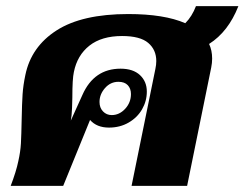

<svg xmlns="http://www.w3.org/2000/svg" viewBox="-20 -609 801 629"><path d="M665 -465Q675 -444 675 -417Q675 -403 672 -388L593 0H411L489 -383Q492 -397 492 -409Q492 -446 465.5 -468.5Q439 -491 380 -491Q313 -491 273 -459.5Q233 -428 222 -373Q217 -351 217 -289Q217 -281 216 -255Q215 -229 212 -214L250 -298Q288 -384 375 -384Q416 -384 438.5 -363Q461 -342 461 -309Q461 -278 445.5 -251Q430 -224 401.5 -207.5Q373 -191 337 -191Q297 -191 275 -216L187 0H15Q33 -47 40 -81Q47 -112 48.5 -139Q50 -166 51 -218Q52 -271 54 -300.5Q56 -330 63 -363Q82 -456 165.5 -509.5Q249 -563 400 -563Q518 -563 587 -533Q609 -555 622 -589H761Q728 -505 665 -465ZM306 -275Q306 -256 317.5 -244Q329 -232 346 -232Q371 -232 390 -252.5Q409 -273 409 -301Q409 -319 398.5 -330Q388 -341 368 -341Q342 -341 324 -320.5Q306 -300 306 -275Z"/></svg>

Font: Taviraj ExtraBold
Style: Italic
Weight: 800
Italic angle: -12°
Designer: Katatrad Team
Foundry: CadsonDemak
Version: Version 1.001